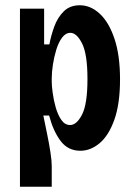

<svg xmlns="http://www.w3.org/2000/svg" viewBox="-20 -561 513 731"><path d="M56 150V-528H148V-392H168Q174 -425 186.5 -459.5Q199 -494 222.5 -517.5Q246 -541 284 -541Q325 -541 360 -508.5Q395 -476 416 -413Q437 -350 437 -259Q437 -166 415.5 -105.5Q394 -45 359.5 -16Q325 13 286 13Q239 13 211 -24Q183 -61 167 -121H145Q152 -87 159.5 -50.5Q167 -14 172 18.5Q177 51 177 71V150ZM247 -85Q272 -85 292.5 -125Q313 -165 313 -260Q313 -355 292.5 -395.5Q272 -436 248 -436Q230 -436 216.5 -418Q203 -400 194.5 -372.5Q186 -345 181.5 -315.5Q177 -286 177 -263V-249Q177 -235 180.5 -208Q184 -181 192 -152.5Q200 -124 213.5 -104.5Q227 -85 247 -85Z"/></svg>

Font: Bricolage Grotesque 12pt Condensed SemiBold
Style: Regular
Weight: 600
Width: 3
Designer: Mathieu Triay
Foundry: Atelier Triay
Version: Version 1.001; ttfautohint (v1.8.4.7-5d5b);gftools[0.9.33.de